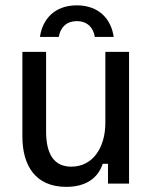

<svg xmlns="http://www.w3.org/2000/svg" viewBox="-20 -697 582 729"><path d="M203.3 -556.7C208.3 -590 230 -616.7 271.7 -616.7C313.3 -616.7 335 -590 340 -556.7H411.7C402.5 -622.5 357.5 -676.7 271.7 -676.7C185.8 -676.7 140.8 -622.5 131.7 -556.7ZM231.7 12.5C304.2 12.5 351.7 -19.2 370 -75H390V0H470V-500H380V-230.8C380 -136.7 332.5 -64.2 250.8 -64.2C185 -64.2 155 -111.7 155 -198.3V-500H65V-179.2C65 -67.5 115 12.5 231.7 12.5Z"/></svg>

Font: Familjen Grotesk
Style: Regular
Weight: 400
Designer: Anders Wikstroem, Jonas Baeckman, Matilda Gysing, Kristian Moeller
Foundry: Familjen STHLM AB
Version: Version 2.000